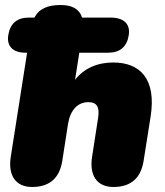

<svg xmlns="http://www.w3.org/2000/svg" viewBox="-20 -735 658 765"><path d="M108 10C177 10 217 -25 228 -93L251 -241C260 -297 290 -328 332 -328C368 -328 377 -306 371 -266L347 -111C335 -35 367 10 432 10C501 10 541 -25 552 -93L580 -270C604 -422 537 -486 431 -486C367 -486 314 -462 279 -417L296 -525H411C458 -525 486 -549 493 -595C500 -640 473 -665 420 -665H307C296 -700 266 -715 222 -715C172 -715 137 -702 117 -665H95C48 -665 20 -641 13 -595C6 -550 32 -525 82 -525H88L23 -111C11 -35 43 10 108 10Z"/></svg>

Font: SN Pro Black
Style: Italic
Weight: 900
Italic angle: -9°
Designer: Tobias Whetton
Foundry: Supernotes
Version: Version 1.001;Glyphs 3.2 (3249)